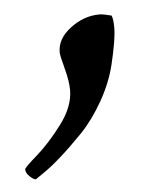

<svg xmlns="http://www.w3.org/2000/svg" viewBox="-39 -156 276 345"><g transform="rotate(-5 99.5 16.5)"><path d="M-4.9 139.6Q-4.9 136.7 18.1 116.7Q41 96.7 64.5 65.4Q87.9 34.2 87.9 4.9Q87.9 -11.7 81.5 -35.2Q75.2 -58.6 75.2 -64.5Q75.2 -88.9 99.6 -107.4Q124 -126 152.3 -126Q159.2 -126 173.8 -122.1Q176.8 -115.7 176.8 -99.6Q176.8 -79.1 166 -34.2Q158.2 -2 140.1 29.8Q122.1 61.5 100.6 84Q54.7 131.3 25.4 150.4L12.7 159.2Q8.8 159.2 2 152.8Q-4.9 146.5 -4.9 139.6Z"/></g></svg>

Font: Metal
Style: Regular
Weight: 400
Designer: Danh Hong
Version: Version 8.002; ttfautohint (v1.8.3)